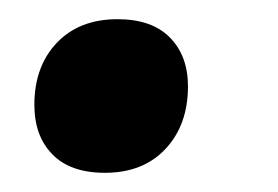

<svg xmlns="http://www.w3.org/2000/svg" viewBox="-20 -175 290 200"><path d="M89.2 5Q53.3 5 34.6 -14.2Q15.8 -33.3 15.8 -65.8Q15.8 -105.8 39.2 -130.4Q62.5 -155 102.5 -155Q138.3 -155 157.1 -135.8Q175.8 -116.7 175.8 -85Q175.8 -45 152.5 -20Q129.2 5 89.2 5Z"/></svg>

Font: Familjen Grotesk GF
Style: Bold Italic
Weight: 700
Designer: Anders Wikstroem, Jonas Baeckman, Matilda Gysing, Kristian Moeller
Foundry: Familjen STHML AB
Version: Version 2.000; Beta; Release 4; Build 6